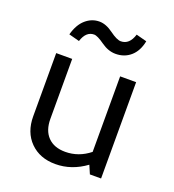

<svg xmlns="http://www.w3.org/2000/svg" viewBox="-129 -793 816 903"><g transform="rotate(20 279.0 -341.5)"><path d="M156 -572 103 -586Q117 -638 147.5 -664.5Q178 -691 216 -691Q249 -691 285 -664.5Q321 -638 341 -638Q384 -638 401 -693L454 -679Q444 -628 413 -601Q382 -574 338 -574Q301 -574 265.5 -599.5Q230 -625 213 -625Q173 -625 156 -572ZM249 10Q171 10 123 -38Q75 -86 75 -166V-482H155V-182Q155 -124 186 -92Q217 -60 273 -60Q340 -60 395 -104V-482H475V0H419L401 -42Q330 10 249 10Z"/></g></svg>

Font: Cantarell
Style: Regular
Weight: 400
Designer: Dave Crossland, Nikolaus Waxweiler, Florian Fecher, Jacques Le Bailly, Eben Sorkin, Alexei Vanyashin, Alexios Zavras, Em
Version: Version 0.303